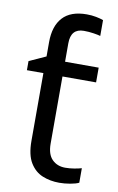

<svg xmlns="http://www.w3.org/2000/svg" viewBox="-88 -814 536 872"><g transform="rotate(10 180.5 -377.5)"><path d="M240 -765Q263 -765 283.5 -761Q304 -757 317 -752V-679Q308 -682 285.5 -685.5Q263 -689 240 -689Q180 -689 180 -621V-536H335V-468H180V-158Q180 -109 203.5 -85.5Q227 -62 264 -62Q284 -62 305 -65.5Q326 -69 339 -73V-6Q325 1 299 5.5Q273 10 249 10Q207 10 171.5 -4.5Q136 -19 114 -55Q92 -91 92 -156V-468H16V-510L93 -545V-611Q93 -685 129.5 -725Q166 -765 240 -765Z"/></g></svg>

Font: Noto Sans IKEA
Style: Regular
Weight: 400
Designer: Monotype Design Team
Foundry: Monotype Imaging Inc.
Version: Version 2.001